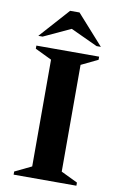

<svg xmlns="http://www.w3.org/2000/svg" viewBox="-95 -914 603 967"><g transform="rotate(10 206.5 -431.0)"><path d="M46 0V-16L131 -57V-603L46 -644V-660H367V-644L282 -603V-57L367 -16V0ZM47 -710 183 -862H231L367 -710H345L207 -774L69 -710Z"/></g></svg>

Font: Spectral SC
Style: Bold
Weight: 700
Designer: Jean-Baptiste Levee
Foundry: Production Type
Version: Version 2.001